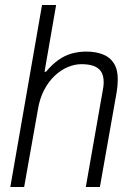

<svg xmlns="http://www.w3.org/2000/svg" viewBox="-20 -743 524 763"><path d="M21 0 147 -723H203L157 -458H163Q187 -487 212.5 -505Q238 -523 266 -530.5Q294 -538 323 -538Q360 -538 388.5 -527Q417 -516 432.5 -491.5Q448 -467 448 -428Q448 -417 447 -404.5Q446 -392 444 -379L377 0H321L387 -376Q389 -386 390.5 -396.5Q392 -407 392 -416Q392 -444 381 -459.5Q370 -475 350.5 -481.5Q331 -488 304 -488Q277 -488 249.5 -476.5Q222 -465 197.5 -442Q173 -419 155 -384.5Q137 -350 130 -304L76 0Z"/></svg>

Font: Archivo SemiCondensed ExtraLight
Style: Italic
Weight: 250
Width: 4
Italic angle: -10°
Designer: Hector Gatti
Foundry: Omnibus-Type
Version: Version 2.001